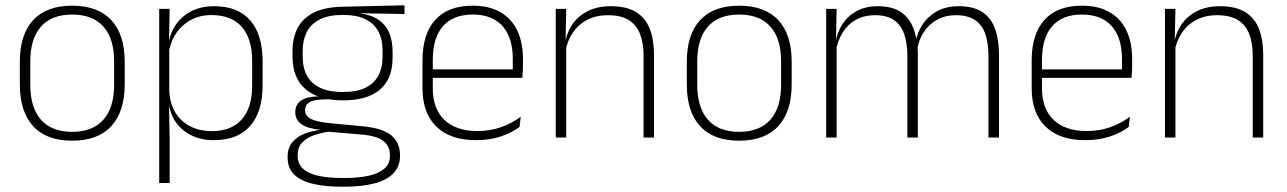

<svg xmlns="http://www.w3.org/2000/svg" viewBox="-20 -520 4866 726"><path d="M253 12Q155.5 12 105.2 -43Q55 -98 55 -201V-286.5Q55 -389.5 105.5 -444Q156 -498.5 253 -498.5Q350 -498.5 400.8 -444Q451.5 -389.5 451.5 -286.5V-201Q451.5 -98 400.8 -43Q350 12 253 12ZM253 -21.5Q330 -21.5 370.8 -67.2Q411.5 -113 411.5 -199.5V-288Q411.5 -374 371 -419.5Q330.5 -465 253 -465Q175.5 -465 135 -419.5Q94.5 -374 94.5 -288V-199.5Q94.5 -113 135 -67.2Q175.5 -21.5 253 -21.5Z M788.5 10Q740 10 702.5 -8.8Q665 -27.5 642.5 -61.5Q620 -95.5 617.5 -141H604.5L620 -177.5Q622.5 -126.5 644.5 -92.2Q666.5 -58 702 -41Q737.5 -24 780.5 -24Q854.5 -24 894 -68.2Q933.5 -112.5 933.5 -197V-289.5Q933.5 -374 894.2 -418.5Q855 -463 779.5 -463Q736.5 -463 702.8 -445.2Q669 -427.5 647.2 -396Q625.5 -364.5 618 -322.5L605 -354H617Q622.5 -393.5 644.2 -425.8Q666 -458 702.8 -477.2Q739.5 -496.5 790.5 -496.5Q879.5 -496.5 926.2 -442.8Q973 -389 973 -287.5V-199Q973 -97 925.8 -43.5Q878.5 10 788.5 10ZM621.5 172H582V-486.5H621.5L619 -361L620 -346V-138.5L619 -128L621.5 4.5Z M1277 -140.5Q1185 -140.5 1135.5 -182.8Q1086 -225 1086 -306V-328Q1086 -376.5 1105 -413.5Q1124 -450.5 1165.5 -471.8Q1207 -493 1273.5 -494.5L1509.5 -500V-467L1336 -470V-470.5Q1383.5 -464.5 1411.8 -444.8Q1440 -425 1452.2 -394.5Q1464.5 -364 1464.5 -325V-302Q1464.5 -222 1416.8 -181.2Q1369 -140.5 1277 -140.5ZM1274 153H1283.5Q1334.5 153 1372.8 144.8Q1411 136.5 1432.8 118.2Q1454.5 100 1454.5 69V67Q1454.5 32.5 1429.2 12.8Q1404 -7 1344.5 -11.5L1213.5 -22.5L1232 -23.5Q1194.5 -18.5 1166 -8.2Q1137.5 2 1121.5 20.2Q1105.5 38.5 1105.5 66.5V68Q1105.5 100.5 1126.8 119Q1148 137.5 1186 145.2Q1224 153 1274 153ZM1283 186H1272.5Q1211 186 1165 175.5Q1119 165 1093.2 140.8Q1067.5 116.5 1067.5 75V73Q1067.5 39.5 1085.2 18Q1103 -3.5 1132.5 -14.8Q1162 -26 1197 -29.5L1196 -28.5Q1143.5 -33.5 1120 -50.2Q1096.5 -67 1096.5 -95.5V-96Q1096.5 -114 1105.2 -127Q1114 -140 1133.5 -147.5Q1153 -155 1184 -155.5V-163L1252 -144L1213.5 -144.5Q1168.5 -144 1151 -133.8Q1133.5 -123.5 1133.5 -103.5V-103Q1133.5 -81.5 1156.2 -70Q1179 -58.5 1235 -53.5L1351.5 -42.5Q1426.5 -35.5 1459.5 -8.2Q1492.5 19 1492.5 66.5V69Q1492.5 111 1466.2 136.8Q1440 162.5 1393 174.2Q1346 186 1283 186ZM1276.5 -172Q1326 -172 1359.2 -187Q1392.5 -202 1409.5 -232Q1426.5 -262 1426.5 -305.5V-329.5Q1426.5 -372 1410 -402Q1393.5 -432 1360.8 -447.8Q1328 -463.5 1279.5 -463.5H1275.5Q1222 -463.5 1188.5 -446.2Q1155 -429 1139.8 -398.5Q1124.5 -368 1124.5 -328.5V-307Q1124.5 -262.5 1141.5 -232.5Q1158.5 -202.5 1192.2 -187.2Q1226 -172 1276.5 -172Z M1780.5 10Q1682.5 10 1630 -41.2Q1577.5 -92.5 1577.5 -187V-290.5Q1577.5 -391.5 1626 -445Q1674.5 -498.5 1767.5 -498.5Q1829.5 -498.5 1871.8 -474.2Q1914 -450 1935.8 -404.8Q1957.5 -359.5 1957.5 -295.5V-278Q1957.5 -265.5 1957 -252.8Q1956.5 -240 1955 -225.5H1918.5Q1919 -245.5 1919 -263.2Q1919 -281 1919 -296Q1919 -350.5 1901.8 -388Q1884.5 -425.5 1850.8 -445.2Q1817 -465 1767.5 -465Q1693.5 -465 1655 -421Q1616.5 -377 1616.5 -293V-245V-239V-184.5Q1616.5 -147 1627.5 -117.5Q1638.5 -88 1659.8 -67.2Q1681 -46.5 1712.5 -35.5Q1744 -24.5 1785.5 -24.5Q1832.5 -24.5 1873 -38.5Q1913.5 -52.5 1949 -78.5L1944.5 -40Q1914 -17 1872.2 -3.5Q1830.5 10 1780.5 10ZM1945 -225.5H1597.5V-257.5H1945Z M2453 0H2413.5V-308Q2413.5 -356 2400.5 -390.5Q2387.5 -425 2358 -443.8Q2328.5 -462.5 2279 -462.5Q2233.5 -462.5 2199.5 -444.5Q2165.5 -426.5 2145 -395.2Q2124.5 -364 2117.5 -324L2106.5 -356H2116.5Q2122 -394 2143 -426Q2164 -458 2201 -477.2Q2238 -496.5 2290 -496.5Q2349.5 -496.5 2385.2 -474.2Q2421 -452 2437 -410.8Q2453 -369.5 2453 -311.5ZM2121 0H2081.5V-486.5H2121L2118.5 -362.5L2121 -361Z M2775 12Q2677.5 12 2627.2 -43Q2577 -98 2577 -201V-286.5Q2577 -389.5 2627.5 -444Q2678 -498.5 2775 -498.5Q2872 -498.5 2922.8 -444Q2973.5 -389.5 2973.5 -286.5V-201Q2973.5 -98 2922.8 -43Q2872 12 2775 12ZM2775 -21.5Q2852 -21.5 2892.8 -67.2Q2933.5 -113 2933.5 -199.5V-288Q2933.5 -374 2893 -419.5Q2852.5 -465 2775 -465Q2697.5 -465 2657 -419.5Q2616.5 -374 2616.5 -288V-199.5Q2616.5 -113 2657 -67.2Q2697.5 -21.5 2775 -21.5Z M3757.5 0H3717.5V-308.5Q3717.5 -356.5 3705.8 -391Q3694 -425.5 3667 -444Q3640 -462.5 3595 -462.5Q3553.5 -462.5 3522.5 -445Q3491.5 -427.5 3472.2 -397.2Q3453 -367 3447 -328.5L3435.5 -361.5H3442.5Q3448 -396.5 3468.5 -427.5Q3489 -458.5 3523.2 -477.5Q3557.5 -496.5 3606 -496.5Q3661 -496.5 3694.2 -474.5Q3727.5 -452.5 3742.5 -411.2Q3757.5 -370 3757.5 -312ZM3143.5 0H3104V-486.5H3143.5L3141 -362L3143.5 -360.5ZM3450.5 0H3411V-308Q3411 -356.5 3399 -391Q3387 -425.5 3360.5 -444Q3334 -462.5 3289 -462.5Q3246.5 -462.5 3215.2 -444.5Q3184 -426.5 3165.2 -395.2Q3146.5 -364 3140 -324L3128 -356H3139Q3144 -394 3163.8 -426Q3183.5 -458 3217.5 -477.2Q3251.5 -496.5 3300 -496.5Q3366.5 -496.5 3402.2 -462Q3438 -427.5 3447 -359.5Q3449 -348.5 3449.8 -337.5Q3450.5 -326.5 3450.5 -315Z M4084 10Q3986 10 3933.5 -41.2Q3881 -92.5 3881 -187V-290.5Q3881 -391.5 3929.5 -445Q3978 -498.5 4071 -498.5Q4133 -498.5 4175.2 -474.2Q4217.5 -450 4239.2 -404.8Q4261 -359.5 4261 -295.5V-278Q4261 -265.5 4260.5 -252.8Q4260 -240 4258.5 -225.5H4222Q4222.5 -245.5 4222.5 -263.2Q4222.5 -281 4222.5 -296Q4222.5 -350.5 4205.2 -388Q4188 -425.5 4154.2 -445.2Q4120.5 -465 4071 -465Q3997 -465 3958.5 -421Q3920 -377 3920 -293V-245V-239V-184.5Q3920 -147 3931 -117.5Q3942 -88 3963.2 -67.2Q3984.5 -46.5 4016 -35.5Q4047.5 -24.5 4089 -24.5Q4136 -24.5 4176.5 -38.5Q4217 -52.5 4252.5 -78.5L4248 -40Q4217.5 -17 4175.8 -3.5Q4134 10 4084 10ZM4248.5 -225.5H3901V-257.5H4248.5Z M4756.5 0H4717V-308Q4717 -356 4704 -390.5Q4691 -425 4661.5 -443.8Q4632 -462.5 4582.5 -462.5Q4537 -462.5 4503 -444.5Q4469 -426.5 4448.5 -395.2Q4428 -364 4421 -324L4410 -356H4420Q4425.5 -394 4446.5 -426Q4467.5 -458 4504.5 -477.2Q4541.5 -496.5 4593.5 -496.5Q4653 -496.5 4688.8 -474.2Q4724.5 -452 4740.5 -410.8Q4756.5 -369.5 4756.5 -311.5ZM4424.5 0H4385V-486.5H4424.5L4422 -362.5L4424.5 -361Z"/></svg>

Font: Anek Devanagari Medium ExtraLight
Style: Regular
Weight: 250
Version: Version 1.003